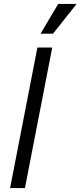

<svg xmlns="http://www.w3.org/2000/svg" viewBox="-20 -950 407 970"><path d="M244 -710 106 0H31L169 -710ZM367 -930 248 -780H185L274 -930Z"/></svg>

Font: MedMera Sans
Style: Italic
Weight: 400
Italic angle: -11°
Designer: Kasper Nordkvist
Foundry: UNCUT.wtf
Version: Version 1.300